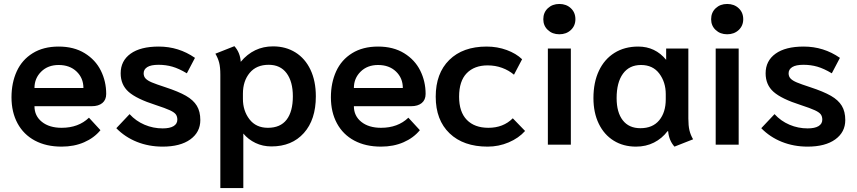

<svg xmlns="http://www.w3.org/2000/svg" viewBox="-20 -730 4324 969"><path d="M38 -239Q38 -312 64.5 -370Q91 -428 145 -461.5Q199 -495 276 -495Q353 -495 407.5 -461.5Q462 -428 489 -373.5Q516 -319 516 -256Q516 -226 496.5 -210Q477 -194 443 -194H154Q154 -145 191.5 -115Q229 -85 291 -85Q376 -85 429 -136L487 -73Q455 -34 404.5 -12Q354 10 291 10Q213 10 156 -20.5Q99 -51 68.5 -107.5Q38 -164 38 -239ZM401 -286Q401 -336 366.5 -369Q332 -402 276 -402Q222 -402 188 -368.5Q154 -335 154 -286Z M567 -83 634 -154Q666 -119 709.5 -100.5Q753 -82 801 -82Q837 -82 856 -93.5Q875 -105 875 -126Q875 -142 867.5 -152.5Q860 -163 837.5 -173.5Q815 -184 766 -200Q669 -231 629 -266.5Q589 -302 589 -360Q589 -423 639 -459Q689 -495 781 -495Q882 -495 964 -438L923 -360Q883 -384 850 -393.5Q817 -403 780 -403Q742 -403 723.5 -391.5Q705 -380 705 -360Q705 -344 715 -333.5Q725 -323 746.5 -314Q768 -305 814 -290Q881 -268 918.5 -246.5Q956 -225 973.5 -196Q991 -167 991 -124Q991 -63 940.5 -26.5Q890 10 801 10Q731 10 671 -14Q611 -38 567 -83Z M1092 -353Q1092 -391 1086 -414Q1080 -437 1067 -459L1163 -497Q1192 -465 1195 -418Q1260 -496 1358 -496Q1422 -496 1471 -465.5Q1520 -435 1547 -378Q1574 -321 1574 -244Q1574 -126 1513.5 -58.5Q1453 9 1350 9Q1306 9 1269.5 -8.5Q1233 -26 1208 -56V219H1092ZM1458 -244Q1458 -318 1426.5 -360.5Q1395 -403 1336 -403Q1274 -403 1240 -362Q1206 -321 1206 -257V-231Q1206 -171 1239 -128Q1272 -85 1332 -85Q1395 -85 1426.5 -126Q1458 -167 1458 -244Z M1650 -239Q1650 -312 1676.5 -370Q1703 -428 1757 -461.5Q1811 -495 1888 -495Q1965 -495 2019.5 -461.5Q2074 -428 2101 -373.5Q2128 -319 2128 -256Q2128 -226 2108.5 -210Q2089 -194 2055 -194H1766Q1766 -145 1803.5 -115Q1841 -85 1903 -85Q1988 -85 2041 -136L2099 -73Q2067 -34 2016.5 -12Q1966 10 1903 10Q1825 10 1768 -20.5Q1711 -51 1680.5 -107.5Q1650 -164 1650 -239ZM2013 -286Q2013 -336 1978.5 -369Q1944 -402 1888 -402Q1834 -402 1800 -368.5Q1766 -335 1766 -286Z M2179 -242Q2179 -360 2247.5 -427.5Q2316 -495 2436 -495Q2490 -495 2537.5 -477.5Q2585 -460 2615 -431L2574 -353Q2548 -375 2514 -387.5Q2480 -400 2441 -400Q2374 -400 2335.5 -360.5Q2297 -321 2297 -242Q2297 -165 2336 -125Q2375 -85 2445 -85Q2520 -85 2568 -133L2630 -69Q2598 -33 2547.5 -11.5Q2497 10 2441 10Q2319 10 2249 -57Q2179 -124 2179 -242Z M2722 -633Q2722 -667 2745 -688.5Q2768 -710 2803 -710Q2838 -710 2861 -688.5Q2884 -667 2884 -633Q2884 -600 2861 -578.5Q2838 -557 2803 -557Q2768 -557 2745 -578.5Q2722 -600 2722 -633ZM2745 -485H2861V0H2745Z M2975 -235Q2975 -314 3002.5 -372.5Q3030 -431 3081 -463Q3132 -495 3201 -495Q3287 -495 3342 -428V-485H3454V-132Q3454 -96 3459.5 -72.5Q3465 -49 3478 -27L3384 10Q3356 -21 3352 -68H3349Q3321 -31 3280.5 -10.5Q3240 10 3190 10Q3126 10 3077.5 -20Q3029 -50 3002 -105.5Q2975 -161 2975 -235ZM3340 -229V-255Q3340 -315 3307.5 -358.5Q3275 -402 3215 -402Q3156 -402 3124 -358Q3092 -314 3092 -235Q3092 -163 3123 -123Q3154 -83 3212 -83Q3274 -83 3307 -123Q3340 -163 3340 -229Z M3569 -633Q3569 -667 3592 -688.5Q3615 -710 3650 -710Q3685 -710 3708 -688.5Q3731 -667 3731 -633Q3731 -600 3708 -578.5Q3685 -557 3650 -557Q3615 -557 3592 -578.5Q3569 -600 3569 -633ZM3592 -485H3708V0H3592Z M3822 -83 3889 -154Q3921 -119 3964.5 -100.5Q4008 -82 4056 -82Q4092 -82 4111 -93.5Q4130 -105 4130 -126Q4130 -142 4122.5 -152.5Q4115 -163 4092.5 -173.5Q4070 -184 4021 -200Q3924 -231 3884 -266.5Q3844 -302 3844 -360Q3844 -423 3894 -459Q3944 -495 4036 -495Q4137 -495 4219 -438L4178 -360Q4138 -384 4105 -393.5Q4072 -403 4035 -403Q3997 -403 3978.5 -391.5Q3960 -380 3960 -360Q3960 -344 3970 -333.5Q3980 -323 4001.5 -314Q4023 -305 4069 -290Q4136 -268 4173.5 -246.5Q4211 -225 4228.5 -196Q4246 -167 4246 -124Q4246 -63 4195.5 -26.5Q4145 10 4056 10Q3986 10 3926 -14Q3866 -38 3822 -83Z"/></svg>

Font: Niramit SemiBold
Style: Regular
Weight: 600
Designer: Katatrad Aksorn Co.,Ltd.
Foundry: Cadson Demak Co.,Ltd.
Version: Version 1.001; ttfautohint (v1.6)